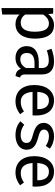

<svg xmlns="http://www.w3.org/2000/svg" viewBox="956 -1536 792 2745"><g transform="rotate(90 1352.5 -163.0)"><path d="M337 -539C277 -539 220 -510 181 -456L174 -527H95V213L187 202V-48C221 -7 268 12 325 12C461 12 532 -104 532 -264C532 -430 477 -539 337 -539ZM303 -63C255 -63 214 -86 187 -127V-384C215 -426 258 -466 314 -466C393 -466 433 -401 433 -264C433 -126 387 -63 303 -63Z M1044 -123V-364C1044 -474 986 -539 859 -539C800 -539 742 -527 677 -503L700 -436C754 -454 803 -464 842 -464C915 -464 952 -436 952 -360V-321H871C724 -321 639 -260 639 -147C639 -53 702 12 807 12C871 12 927 -12 964 -67C980 -15 1014 6 1067 12L1088 -52C1061 -62 1044 -77 1044 -123ZM828 -57C768 -57 737 -90 737 -152C737 -224 786 -260 883 -260H952V-139C922 -84 882 -57 828 -57Z M1631 -279C1631 -440 1556 -539 1414 -539C1278 -539 1195 -422 1195 -258C1195 -91 1281 12 1428 12C1501 12 1560 -13 1612 -54L1572 -109C1526 -77 1487 -63 1435 -63C1359 -63 1302 -110 1293 -232H1629C1630 -244 1631 -261 1631 -279ZM1540 -300H1293C1300 -417 1346 -466 1416 -466C1499 -466 1540 -409 1540 -306Z M1926 -539C1817 -539 1736 -478 1736 -394C1736 -320 1781 -271 1895 -241C1997 -214 2023 -194 2023 -142C2023 -92 1979 -62 1910 -62C1853 -62 1804 -81 1762 -113L1713 -57C1759 -17 1823 12 1912 12C2019 12 2120 -38 2120 -148C2120 -240 2056 -284 1945 -312C1860 -334 1832 -354 1832 -397C1832 -439 1869 -466 1929 -466C1978 -466 2019 -451 2066 -421L2105 -479C2055 -517 2000 -539 1926 -539Z M2648 -279C2648 -440 2573 -539 2431 -539C2295 -539 2212 -422 2212 -258C2212 -91 2298 12 2445 12C2518 12 2577 -13 2629 -54L2589 -109C2543 -77 2504 -63 2452 -63C2376 -63 2319 -110 2310 -232H2646C2647 -244 2648 -261 2648 -279ZM2557 -300H2310C2317 -417 2363 -466 2433 -466C2516 -466 2557 -409 2557 -306Z"/></g></svg>

Font: FSans
Style: Regular
Weight: 400
Designer: Carrois Corporate & Edenspiekermann AG
Foundry: Carrois Corporate GbR & Edenspiekermann AG
Version: Version 4.106;PS 004.106;hotconv 1.0.70;makeotf.lib2.5.58329